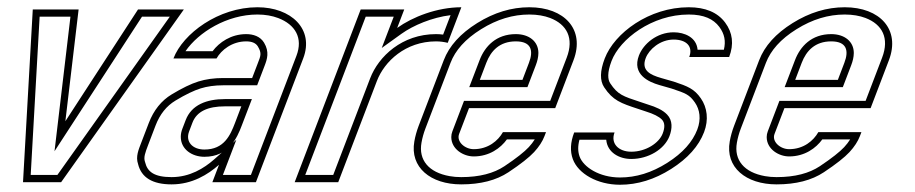

<svg xmlns="http://www.w3.org/2000/svg" viewBox="-20 -502 2522 529"><path d="M43.4 0H148.4L486.6 -476H360.3L160.1 -168L196.6 -476H70.3ZM64.6 -20 89.2 -456H174.1L130.2 -85.3L371.2 -456H447.8L138.1 -20Z M583.4 -48 565.1 0H685.1L815.4 -341C846.4 -422.2 781.7 -482 689.3 -482C581.9 -482 484.1 -409.5 457.9 -341H576.6C589.7 -364.3 619.5 -388 658.3 -388C674.2 -388 684.9 -383.3 690.5 -374C701.9 -355 697.9 -347.5 690.4 -328L674.7 -287H594.7C569.7 -287 547.1 -283.8 526.7 -277.5C506.4 -271.2 481.9 -259.3 453.2 -242C424.5 -224.7 403.4 -198.3 389.9 -163L369.2 -109C362.1 -90.3 353.2 -70.7 360.4 -50C369.5 -12.7 400.3 6 452.8 6C509.5 6 553 -21.2 583.4 -48ZM599.9 -209H644.9L627.4 -163C614.5 -129.4 597.4 -90 543.2 -90C510 -90 490.3 -111.9 501.1 -140L510.2 -164C522 -194.9 552.3 -209 599.9 -209ZM570.2 -63C541.7 -37.9 502.7 -14 452.8 -14C404.8 -14 386.1 -28.8 379.9 -54.7L379.6 -55.7L379.3 -56.6C375.3 -68.3 380.1 -81.5 387.9 -101.9L408.5 -155.9C420.7 -187.8 438.9 -210 463.5 -224.9C491.3 -241.7 514.7 -252.8 532.7 -258.4C550.8 -264 571.4 -267 594.7 -267H688.5L709.1 -320.9C716.1 -339.1 722.7 -359.1 707.6 -384.3C697.1 -401.8 677.7 -408 658.3 -408C616.4 -408 583.8 -385.2 565.8 -361H491.1C527 -413.3 605.6 -462 689.3 -462C710.7 -462 730.1 -458.5 746.4 -452.3C793.4 -434.4 815.6 -397.5 796.7 -348.1L671.3 -20H594.1L631.1 -116.8ZM599.9 -229C549.1 -229 507.6 -213.1 491.6 -171.1L482.4 -147.1C479.7 -140.1 478.2 -132.8 478.1 -125.6C477.8 -90.3 509.6 -70 543.2 -70C610.7 -70 633.4 -122.7 646 -155.9L674 -229Z M1213.6 -384 1251.1 -482C1184.3 -482 1116.5 -455.4 1074.3 -425L1093.8 -476H973.8L791.9 0H911.9L1018.5 -279C1039 -332.7 1097.2 -388 1181.4 -388C1192.9 -388 1204.3 -386.3 1213.6 -384ZM1200.9 -406.7C1194.6 -407.5 1188.1 -408 1181.4 -408C1087.8 -408 1023 -346.7 999.8 -286.1L898.1 -20H821L987.6 -456H1064.8L1031.8 -369.8L1086 -408.8C1118.5 -432.1 1170.7 -454.1 1221.4 -460.2Z M1285.2 -91C1260.8 -91 1236.9 -111.7 1245 -133L1272.2 -204H1509.7L1560.1 -336C1592.4 -420.6 1535.4 -482 1438.4 -482C1389.2 -482 1341.4 -467.5 1294.9 -438.5C1248.4 -409.5 1217.6 -375.3 1202.6 -336L1133.4 -155C1128.1 -141 1124.1 -126.8 1121.6 -112.5C1108.8 -41 1166.2 6 1250.7 6C1304 6 1347.4 -5.2 1381 -27.5C1414.5 -49.8 1438 -68.3 1451.6 -83C1465.1 -97.7 1474.6 -112.3 1480.2 -127L1484.4 -138H1365.7C1352.4 -114.3 1325.1 -91 1285.2 -91ZM1401.2 -388C1443.8 -388 1450.4 -362.8 1437.4 -329L1419.5 -282H1302L1319.9 -329C1332.6 -362.2 1356.7 -388 1401.2 -388ZM1285.2 -71C1328 -71 1359.1 -93.7 1376.7 -118H1453.4C1448.7 -110.5 1443.7 -104 1436.9 -96.6C1425.4 -84.1 1402.7 -66 1369.9 -44.1C1340.5 -24.6 1301.3 -14 1250.7 -14C1239.3 -14 1228.7 -14.9 1218.8 -16.7C1161.5 -26.8 1132.7 -60.9 1141.3 -109C1143.6 -122.1 1147.2 -135 1152.1 -147.9L1221.3 -328.9C1234.4 -363.1 1261.5 -394.1 1305.5 -421.5C1349.3 -448.8 1393.3 -462 1438.4 -462C1460.5 -462 1479.8 -458.5 1495.6 -452.5C1541.7 -434.9 1562.1 -397.1 1541.4 -343.1L1495.9 -224H1258.4L1226.4 -140.1C1224.4 -135 1223.4 -129.7 1223.4 -124.4C1223.4 -90.8 1257 -71 1285.2 -71ZM1401.2 -408C1347 -408 1315.8 -374.3 1301.3 -336.1L1272.9 -262H1433.2L1456.1 -321.9C1460.5 -333.3 1463.3 -344.6 1463.4 -356C1463.4 -387.9 1437.7 -408 1401.2 -408Z M1719.2 -84C1684.4 -84 1661.6 -106.5 1673.2 -137H1562C1551.5 -109.7 1550.3 -85.2 1558.3 -63.5C1573 -23.5 1625.9 7 1688.2 7C1736.5 7 1783.5 -7.5 1829.2 -36.5C1874.9 -65.5 1905.1 -99.3 1919.9 -138C1932.9 -172.1 1928.6 -205.7 1911 -231C1892.8 -257.3 1874.7 -264.3 1836.7 -277L1801.8 -287C1771.2 -295.8 1746.1 -308 1759.1 -342C1768.3 -366.1 1798.9 -393 1836.1 -393C1870.4 -393 1890.3 -374.7 1879 -345H1989C2002.5 -380.3 1998.7 -412 1977.8 -440C1956.8 -468 1923.4 -482 1877.6 -482C1768.3 -482 1672.9 -410.8 1646.2 -341C1632.9 -306.3 1632.4 -279.8 1644.6 -261.5C1668.7 -225.1 1690.4 -217.7 1738.1 -202L1759.1 -195C1780.8 -188.3 1795.6 -180.8 1803.7 -172.5C1811.7 -164.2 1812.5 -151.3 1805.8 -134C1795.9 -108 1759.7 -84 1719.2 -84ZM1719.2 -64C1766.6 -64 1810.7 -90.7 1824.5 -126.9C1832.1 -146.8 1834 -169.9 1818 -186.4C1805.9 -199 1787.8 -207.1 1765.2 -214L1744.3 -221C1696 -236.9 1682.1 -241.1 1661.2 -272.6C1654.5 -282.6 1652.5 -301.4 1664.9 -333.9C1688 -394.5 1776.3 -462 1877.6 -462C1919.4 -462 1945.5 -449.7 1961.8 -428C1976.4 -408.4 1980.1 -388.4 1974.4 -365H1902C1899.1 -399.1 1866.2 -413 1836.1 -413C1789.4 -413 1752.5 -380.8 1740.4 -349.1C1720.6 -297.2 1767 -276.2 1796.3 -267.8L1830.8 -257.9C1870 -244.8 1879.6 -241.1 1894.6 -219.6C1908.2 -200.1 1912.1 -173.7 1901.2 -145.1C1888.3 -111.5 1861.7 -80.8 1818.5 -53.4C1775.5 -26.1 1732.4 -13 1688.2 -13C1631.3 -13 1587.6 -41.6 1577 -70.4C1572.1 -83.8 1571.7 -98.9 1576.5 -117H1650.3C1653.3 -81.7 1686.3 -64 1719.2 -64Z M2154.2 -91C2129.8 -91 2105.9 -111.7 2114 -133L2141.2 -204H2378.7L2429.1 -336C2461.4 -420.6 2404.4 -482 2307.4 -482C2258.2 -482 2210.4 -467.5 2163.9 -438.5C2117.4 -409.5 2086.6 -375.3 2071.6 -336L2002.4 -155C1997.1 -141 1993.1 -126.8 1990.6 -112.5C1977.8 -41 2035.2 6 2119.7 6C2173 6 2216.4 -5.2 2250 -27.5C2283.5 -49.8 2307 -68.3 2320.6 -83C2334.1 -97.7 2343.6 -112.3 2349.2 -127L2353.4 -138H2234.7C2221.4 -114.3 2194.1 -91 2154.2 -91ZM2270.2 -388C2312.8 -388 2319.4 -362.8 2306.4 -329L2288.5 -282H2171L2188.9 -329C2201.6 -362.2 2225.7 -388 2270.2 -388ZM2154.2 -71C2197 -71 2228.1 -93.7 2245.7 -118H2322.4C2317.7 -110.5 2312.7 -104 2305.9 -96.6C2294.4 -84.1 2271.7 -66 2238.9 -44.1C2209.5 -24.6 2170.3 -14 2119.7 -14C2108.3 -14 2097.7 -14.9 2087.8 -16.7C2030.5 -26.8 2001.7 -60.9 2010.3 -109C2012.6 -122.1 2016.2 -135 2021.1 -147.9L2090.3 -328.9C2103.4 -363.1 2130.5 -394.1 2174.5 -421.5C2218.3 -448.8 2262.3 -462 2307.4 -462C2329.5 -462 2348.8 -458.5 2364.6 -452.5C2410.7 -434.9 2431.1 -397.1 2410.4 -343.1L2364.9 -224H2127.4L2095.4 -140.1C2093.4 -135 2092.4 -129.7 2092.4 -124.4C2092.4 -90.8 2126 -71 2154.2 -71ZM2270.2 -408C2216 -408 2184.8 -374.3 2170.3 -336.1L2141.9 -262H2302.2L2325.1 -321.9C2329.5 -333.3 2332.3 -344.6 2332.4 -356C2332.4 -387.9 2306.7 -408 2270.2 -408Z"/></svg>

Font: Din Kursivschrift
Style: BreitGhost
Weight: 400
Version: Version 1.089